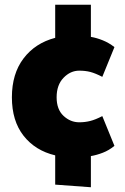

<svg xmlns="http://www.w3.org/2000/svg" viewBox="-20 -651 527 807"><path d="M410 -328Q381 -343 360 -348.5Q339 -354 313 -354Q276 -354 247 -324Q218 -294 218 -242Q218 -191 247 -164Q276 -137 313 -137Q337 -137 359 -142.5Q381 -148 410 -163L461 -38Q438 -19 412 -9Q386 1 362 5V136L212 125V2Q128 -18 79 -80.5Q30 -143 30 -242Q30 -341 79 -405.5Q128 -470 212 -492V-631H362V-496Q386 -492 412 -481.5Q438 -471 461 -453Z"/></svg>

Font: Palanquin Dark
Style: Bold
Weight: 700
Designer: Pria Ravichandran
Version: Version 1.000